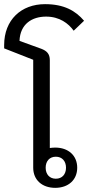

<svg xmlns="http://www.w3.org/2000/svg" viewBox="-20 -893 425 925"><path d="M246 12C309 12 352 -26 352 -85C352 -144 309 -182 246 -182C237 -182 228 -181 220 -180V-603C220 -634 205 -648 179 -658L74 -696C77 -778 135 -813 202 -813C267 -813 310 -780 335 -745L385 -793C344 -841 289 -873 197 -873C82 -873 0 -797 0 -676V-660L140 -605V-85C140 -26 183 12 246 12ZM249 -32C219 -32 200 -53 200 -85C200 -117 219 -138 249 -138C279 -138 298 -117 298 -85C298 -53 279 -32 249 -32Z"/></svg>

Font: IBM Plex Thai Looped
Style: Regular
Weight: 400
Designer: Mike Abbink, Paul van der Laan, Pieter van Rosmalen, Ben Mitchell, Mark Frömberg
Foundry: Bold Monday
Version: Version 1.0